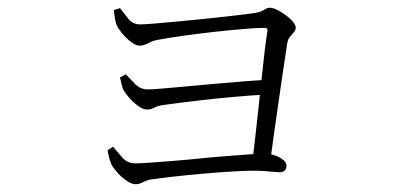

<svg xmlns="http://www.w3.org/2000/svg" viewBox="-20 -490 1040 496"><path d="M290 -469Q300 -456 311.5 -441.5Q323 -427 342 -427Q354 -427 383 -429.5Q412 -432 449.5 -435.5Q487 -439 524.5 -443Q562 -447 592 -450.5Q622 -454 636 -456Q649 -458 655.5 -461Q662 -464 666.5 -467Q671 -470 677 -470Q685 -470 696 -464.5Q707 -459 718 -451Q729 -443 736.5 -434Q744 -425 744 -419Q744 -412 739 -406.5Q734 -401 729 -395Q724 -389 722 -378Q718 -352 712 -311.5Q706 -271 699.5 -226Q693 -181 687 -138.5Q681 -96 677 -65L632 -71Q635 -96 639 -132Q643 -168 647.5 -208.5Q652 -249 656 -288.5Q660 -328 664 -360.5Q668 -393 671 -411Q672 -418 664 -418Q643 -418 608 -415Q573 -412 532 -407.5Q491 -403 452.5 -397.5Q414 -392 387 -387Q375 -385 363 -378.5Q351 -372 341 -372Q331 -372 318 -382Q305 -392 294.5 -405Q284 -418 281 -426Q278 -434 276.5 -445.5Q275 -457 274 -464ZM305 -298Q316 -286 329.5 -272.5Q343 -259 362 -259Q370 -259 396 -261Q422 -263 458.5 -266.5Q495 -270 535 -273.5Q575 -277 612.5 -280Q650 -283 677 -284L674 -246Q630 -244 581 -239.5Q532 -235 486 -229.5Q440 -224 404 -219Q388 -217 379 -212Q370 -207 360 -207Q350 -207 338 -215.5Q326 -224 316 -235Q306 -246 301 -254Q297 -260 294.5 -271Q292 -282 290 -290ZM272 -111Q283 -98 296 -83Q309 -68 330 -68Q345 -68 371 -70Q397 -72 429 -74.5Q461 -77 495 -80.5Q529 -84 561.5 -86.5Q594 -89 621 -91Q648 -93 664 -93Q678 -93 690.5 -88.5Q703 -84 711.5 -77Q720 -70 720 -62Q720 -53 715 -49Q710 -45 702 -45Q696 -45 686 -46Q676 -47 664 -48Q652 -49 639 -49Q606 -49 557 -45.5Q508 -42 458.5 -37Q409 -32 374 -27Q363 -26 351 -20Q339 -14 331 -14Q320 -14 306.5 -23.5Q293 -33 282.5 -45Q272 -57 268 -65Q265 -71 262 -82.5Q259 -94 258 -102Z"/></svg>

Font: Noto Serif TC
Style: Regular
Weight: 200
Designer: Ryoko NISHIZUKA 西塚涼子 (kana & ideographs); Frank Grießhammer (Latin, Greek & Cyrillic); Wenlong ZHANG 张文龙 (bopomofo); San
Foundry: Adobe
Version: Version 2.001;hotconv 1.1.0;makeotfexe 2.6.0